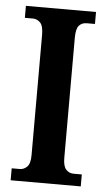

<svg xmlns="http://www.w3.org/2000/svg" viewBox="-52 -749 434 783"><g transform="rotate(5 165.0 -357.0)"><path d="M22 0V-49H55Q72 -49 85 -62Q98 -75 98 -110V-602Q98 -639 85 -652Q72 -665 55 -665H22V-714H309V-665H275Q256 -665 244 -652Q232 -639 232 -601V-110Q232 -76 244.5 -62.5Q257 -49 275 -49H309V0Z"/></g></svg>

Font: Noto Serif Tamil ExtraCondensed
Style: Bold
Weight: 700
Width: 2
Designer: Indian Type Foundry, Tom Grace, and the Monotype Design Team
Foundry: Monotype Imaging Inc.
Version: Version 2.004; ttfautohint (v1.8.4.7-5d5b)